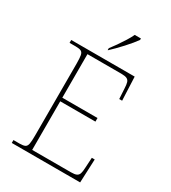

<svg xmlns="http://www.w3.org/2000/svg" viewBox="-221 -1042 1027 1153"><g transform="rotate(30 292.5 -465.5)"><path d="M50 0V-20H93Q118 -20 130 -26Q142 -32 145.5 -51Q149 -70 149 -108V-606Q149 -645 145.5 -663.5Q142 -682 130 -688Q118 -694 93 -694H50V-714H490L497 -551H477L473 -620Q472 -648 467.5 -662.5Q463 -677 450.5 -683Q438 -689 412 -689H177V-387H421V-362H177V-25H446Q472 -25 484.5 -31Q497 -37 501.5 -52Q506 -67 507 -94L511 -163H531L524 0ZM270 -784Q285 -803 303 -829Q321 -855 338 -882Q355 -909 365 -931H408V-921Q399 -908 382.5 -888Q366 -868 346 -846Q326 -824 306.5 -804.5Q287 -785 272 -771H270Z"/></g></svg>

Font: Noto Serif Bengali Thin
Style: Regular
Weight: 250
Version: Version 2.003